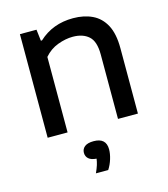

<svg xmlns="http://www.w3.org/2000/svg" viewBox="-116 -643 853 973"><g transform="rotate(-15 310.5 -157.0)"><path d="M77 0V-543.5H164L171 -484H177Q250 -552 357.5 -552Q414.5 -552 458 -531.2Q501.5 -510.5 526 -464.8Q550.5 -419 550.5 -343.5V0H446V-338.5Q446 -407 415.2 -434.2Q384.5 -461.5 331.5 -461.5Q294 -461.5 252.8 -446.2Q211.5 -431 181.5 -396V0ZM266.5 237.5Q276.5 215.5 281.8 198.8Q287 182 289 166.5Q261 164.5 247.8 152.5Q234.5 140.5 234.5 121.5Q234.5 101.5 250 89.2Q265.5 77 297 77Q362.5 77 362.5 137Q362.5 160 354.2 187.2Q346 214.5 331 237.5Z"/></g></svg>

Font: Encode Sans Semi Expanded Medium
Style: Regular
Weight: 500
Width: 6
Designer: Multiple Designers
Foundry: Impallari Type
Version: Version 3.000; ttfautohint (v1.8.3) -l 8 -r 50 -G 200 -x 14 